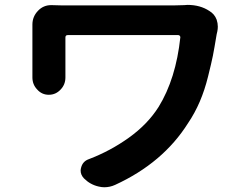

<svg xmlns="http://www.w3.org/2000/svg" viewBox="-20 -746 1040 801"><path d="M749 -724.6Q755.9 -725.6 761.7 -725.6Q815.4 -725.6 853.5 -700.2Q875 -687.5 883.8 -664.1Q888.7 -649.4 888.7 -634.8Q888.7 -625 886.7 -615.2Q884.8 -608.4 883.8 -602.5Q874 -543 868.2 -513.7Q862.3 -484.4 848.1 -427.2Q834 -370.1 813.5 -322.3Q793 -274.4 764.6 -232.4Q660.2 -66.4 460 25.4Q438.5 35.2 415 35.2Q403.3 35.2 391.6 32.2Q356.4 24.4 330.1 -2Q316.4 -16.6 316.4 -34.2Q316.4 -40 318.4 -46.9Q325.2 -73.2 350.6 -82Q440.4 -116.2 518.1 -171.9Q595.7 -227.5 641.6 -299.8Q713.9 -417 732.4 -590.8Q732.4 -593.8 730 -596.7Q727.5 -599.6 723.6 -599.6H262.7Q252.9 -599.6 252.9 -589.8V-432.6V-422.9Q252.9 -393.6 233.4 -373Q212.9 -350.6 183.6 -350.6Q154.3 -350.6 134.8 -373Q115.2 -393.6 115.2 -422.9V-432.6V-643.6Q115.2 -676.8 138.7 -701.2Q161.1 -724.6 193.4 -724.6Q194.3 -724.6 195.3 -724.6Q214.8 -723.6 233.4 -723.6H710.9Q731.4 -723.6 749 -724.6Z"/></svg>

Font: Gen Jyuu GothicX Bold
Style: Bold
Weight: 700
Designer: Ryoko NISHIZUKA (kana &amp; ideographs); Paul D. Hunt (Latin, Greek &amp; Cyrillic); Wenlong ZHANG (bopomofo); Sandoll C
Version: Version 1.058.20140828